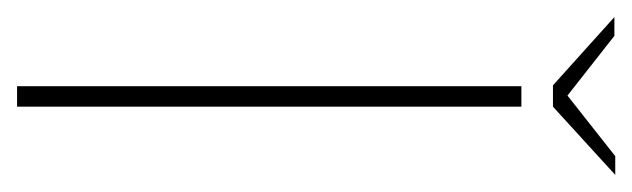

<svg xmlns="http://www.w3.org/2000/svg" viewBox="-281 -463 741 225"><g transform="rotate(90 89.5 -350.5)"><path d="M78 0V-591H102V0ZM77 -628 -3 -700H19L89 -645L160 -701H182L102 -628Z"/></g></svg>

Font: Alumni Sans Thin Thin
Style: Regular
Weight: 250
Version: Version 1.018